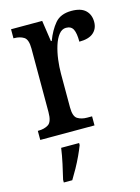

<svg xmlns="http://www.w3.org/2000/svg" viewBox="-117 -612 656 899"><g transform="rotate(-15 211.5 -162.5)"><path d="M23 0V-44H26Q55 -44 74.5 -56.5Q94 -69 94 -116V-424Q94 -468 75 -480Q56 -492 28 -492H25V-536H176L191 -434H195Q213 -482 240 -514Q267 -546 320 -546Q366 -546 388 -525Q410 -504 410 -469Q410 -436 387.5 -416.5Q365 -397 319 -397Q319 -438 309.5 -457Q300 -476 275 -476Q255 -476 240 -457Q225 -438 215.5 -407.5Q206 -377 201.5 -342Q197 -307 197 -275V-111Q197 -67 216 -55.5Q235 -44 262 -44H286V0ZM78 208Q86 175 94.5 136Q103 97 108 61H195V71Q187 92 174.5 119Q162 146 147 173Q132 200 119 221H78Z"/></g></svg>

Font: Noto Serif Tamil Condensed Medium
Style: Italic
Weight: 500
Width: 3
Italic angle: -12°
Designer: Indian Type Foundry, Tom Grace, and the Monotype Design Team
Foundry: Monotype Imaging Inc.
Version: Version 2.003; ttfautohint (v1.8.4.7-5d5b)